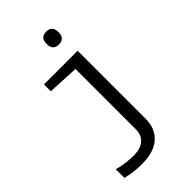

<svg xmlns="http://www.w3.org/2000/svg" viewBox="-293 -851 1186 1186"><g transform="rotate(-45 300.0 -258.5)"><path d="M362.8 -756.8Q415 -756.8 415 -701.2Q415 -645 362.8 -645Q311 -645 311 -701.2Q311 -756.8 362.8 -756.8ZM65.9 223.1V147.9Q131.3 167 207 167Q264.2 167 296.1 139.2Q328.1 111.3 328.1 62V-465.8L123 -476.1V-536.1H417V57.1Q417 145 361.8 192.6Q306.6 240.2 206.1 240.2Q126 240.2 65.9 223.1Z"/></g></svg>

Font: WenQuanYi Micro Hei Mono
Style: Regular
Weight: 400
Foundry: Ascender Corporation
Version: Version 0.2.0-beta